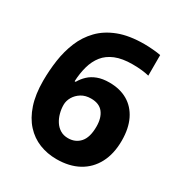

<svg xmlns="http://www.w3.org/2000/svg" viewBox="-172 -847 925 981"><g transform="rotate(30 290.5 -357.0)"><path d="M42.2 -303.2Q42.2 -364.6 51 -425.2Q59.8 -485.8 82 -539.6Q104.2 -593.4 144.3 -634.9Q184.3 -676.4 246.3 -700.2Q308.3 -724 397.9 -724Q418.9 -724 447.4 -721.7Q476 -719.4 494.4 -715.6V-594.2Q475.2 -599 451.2 -601.7Q427.1 -604.4 396.2 -604.4Q336.4 -604.4 295.8 -587.8Q255.3 -571.2 231.6 -541.3Q207.8 -511.4 196.4 -470.6Q185 -429.9 182.7 -381.3H188.7Q202.4 -405.3 222.4 -424Q242.3 -442.7 271.5 -453.7Q300.6 -464.7 340.6 -464.7Q403.2 -464.7 448.5 -438.3Q493.7 -411.9 518.5 -361.2Q543.3 -310.6 543.3 -238.5Q543.3 -160.9 513.8 -105.1Q484.3 -49.2 430.1 -19.6Q375.9 10 301.1 10Q246.4 10 199.3 -8.7Q152.3 -27.4 117 -66.1Q81.6 -104.8 61.9 -164Q42.2 -223.2 42.2 -303.2ZM298.2 -112.2Q341.7 -112.2 368.5 -142.3Q395.3 -172.5 395.3 -236.1Q395.3 -287.6 372.1 -317.3Q348.9 -346.9 300.6 -346.9Q267.6 -346.9 243.9 -332.3Q220.2 -317.6 207.1 -295.3Q194 -272.9 194 -248.8Q194 -224.4 200.5 -200.3Q206.9 -176.2 219.7 -156.2Q232.5 -136.3 252.2 -124.2Q271.8 -112.2 298.2 -112.2Z"/></g></svg>

Font: Noto Sans Khmer UI
Style: Regular
Weight: 400
Designer: Danh Hong and the Monotype Design Team
Foundry: Monotype Imaging Inc.
Version: Version 2.002